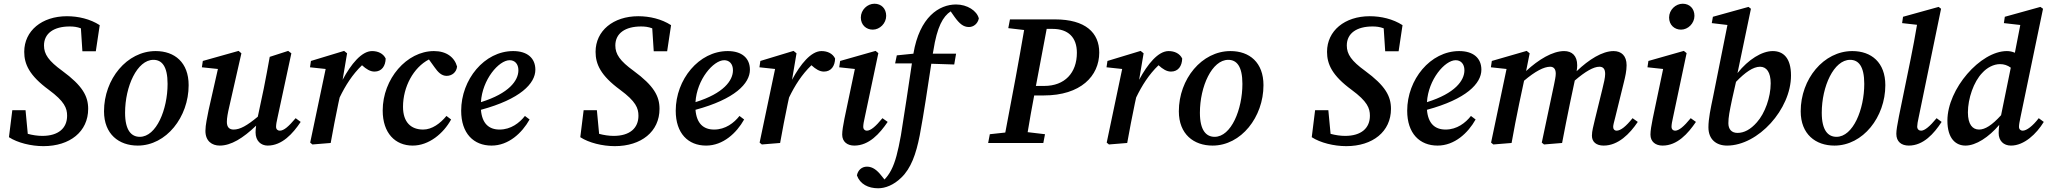

<svg xmlns="http://www.w3.org/2000/svg" viewBox="-20 -767 10984 1030"><path d="M28 -31C74 -1 147 17 213 17C355 17 453 -61 453 -183C453 -251 423 -307 314 -387C241 -440 216 -476 216 -523C216 -589 270 -625 354 -625C374 -625 393 -623 414 -615L422 -492H494L515 -632C464 -665 400 -680 339 -680C205 -680 110 -602 110 -489C110 -423 137 -362 242 -285C326 -223 340 -187 340 -146C340 -80 294 -38 207 -38C182 -38 155 -42 129 -49L117 -176H46Z M719 14C872 14 992 -139 992 -310C992 -432 917 -493 815 -493C661 -493 538 -343 538 -170C538 -47 618 14 719 14ZM730 -33C685 -33 651 -67 651 -162C651 -304 716 -446 803 -446C848 -446 879 -412 879 -317C879 -180 819 -33 730 -33Z M1416 14C1493 14 1551 -50 1593 -113L1566 -133C1528 -88 1503 -66 1481 -66C1470 -66 1461 -73 1461 -87C1461 -98 1464 -116 1469 -137L1543 -481L1526 -494L1427 -462C1417 -405 1406 -348 1395 -292L1363 -141C1305 -93 1268 -72 1233 -72C1211 -72 1197 -84 1197 -113C1197 -134 1202 -161 1210 -195L1275 -481L1260 -494L1068 -440L1063 -406L1149 -397L1099 -176C1092 -139 1082 -97 1082 -65C1082 -10 1117 14 1159 14C1219 14 1283 -25 1354 -93C1352 -79 1351 -68 1351 -57C1351 -11 1380 14 1416 14Z M1644 -2 1656 8 1754 0C1767 -72 1780 -141 1795 -212L1802 -244C1833 -308 1870 -367 1922 -417C1945 -396 1966 -383 1989 -383C2028 -383 2048 -413 2049 -453C2036 -480 2008 -493 1976 -493C1920 -493 1863 -423 1818 -339L1842 -481L1826 -494L1648 -440L1643 -406L1727 -397Z M2194 14C2281 14 2359 -51 2400 -126L2375 -145C2342 -105 2298 -72 2250 -72C2185 -72 2142 -111 2142 -194C2142 -301 2198 -405 2281 -448L2312 -405C2329 -381 2348 -360 2376 -360C2404 -360 2429 -379 2432 -410C2418 -460 2375 -493 2308 -493C2162 -493 2033 -344 2033 -174C2033 -53 2100 14 2194 14Z M2714 -444C2741 -444 2761 -425 2761 -390C2761 -335 2711 -266 2560 -219C2567 -340 2656 -444 2714 -444ZM2617 14C2708 14 2780 -53 2821 -126L2796 -145C2767 -108 2721 -72 2660 -72C2603 -72 2566 -104 2560 -178C2771 -235 2852 -319 2852 -393C2852 -455 2809 -493 2733 -493C2578 -493 2454 -340 2454 -173C2454 -51 2521 14 2617 14Z M3093 -31C3139 -1 3212 17 3278 17C3420 17 3518 -61 3518 -183C3518 -251 3488 -307 3379 -387C3306 -440 3281 -476 3281 -523C3281 -589 3335 -625 3419 -625C3439 -625 3458 -623 3479 -615L3487 -492H3559L3580 -632C3529 -665 3465 -680 3404 -680C3270 -680 3175 -602 3175 -489C3175 -423 3202 -362 3307 -285C3391 -223 3405 -187 3405 -146C3405 -80 3359 -38 3272 -38C3247 -38 3220 -42 3194 -49L3182 -176H3111Z M3865 -444C3892 -444 3912 -425 3912 -390C3912 -335 3862 -266 3711 -219C3718 -340 3807 -444 3865 -444ZM3768 14C3859 14 3931 -53 3972 -126L3947 -145C3918 -108 3872 -72 3811 -72C3754 -72 3717 -104 3711 -178C3922 -235 4003 -319 4003 -393C4003 -455 3960 -493 3884 -493C3729 -493 3605 -340 3605 -173C3605 -51 3672 14 3768 14Z M4055 -2 4067 8 4165 0C4178 -72 4191 -141 4206 -212L4213 -244C4244 -308 4281 -367 4333 -417C4356 -396 4377 -383 4400 -383C4439 -383 4459 -413 4460 -453C4447 -480 4419 -493 4387 -493C4331 -493 4274 -423 4229 -339L4253 -481L4237 -494L4059 -440L4054 -406L4138 -397Z M4498 -45C4498 -6 4526 14 4563 14C4642 14 4699 -50 4742 -113L4714 -133C4677 -88 4651 -66 4630 -66C4620 -66 4611 -73 4611 -87C4611 -98 4614 -116 4619 -137L4692 -482L4677 -494L4487 -440L4482 -406L4566 -397L4510 -130C4503 -95 4498 -65 4498 -45ZM4662 -608C4700 -608 4734 -642 4734 -682C4734 -721 4708 -747 4671 -747C4633 -747 4598 -714 4598 -673C4598 -633 4627 -608 4662 -608Z M5109 -743C5018 -743 4913 -676 4880 -479L4791 -470L4782 -427H4872C4852 -294 4834 -170 4813 -41C4797 47 4783 103 4761 145C4750 167 4737 183 4725 196L4708 175C4686 147 4662 127 4631 127C4602 127 4582 147 4577 174C4594 221 4638 243 4691 243C4729 243 4774 226 4815 186C4867 136 4894 61 4914 -41C4937 -163 4956 -295 4976 -425L5099 -421L5109 -479H4984C4985 -484 4986 -490 4987 -495C5007 -624 5039 -679 5080 -706L5101 -676C5127 -640 5148 -622 5178 -622C5202 -622 5225 -639 5231 -668C5221 -709 5169 -743 5109 -743Z M5389 -616 5474 -606C5459 -522 5445 -437 5429 -353L5373 -56L5290 -47L5281 0H5577L5586 -47L5493 -58C5504 -123 5515 -189 5528 -255H5580C5777 -255 5877 -359 5877 -485C5877 -591 5804 -663 5639 -663H5398ZM5538 -310 5595 -612H5627C5710 -612 5757 -567 5757 -484C5757 -376 5692 -306 5582 -306H5537C5537 -307 5538 -309 5538 -310Z M5917 -2 5929 8 6027 0C6040 -72 6053 -141 6068 -212L6075 -244C6106 -308 6143 -367 6195 -417C6218 -396 6239 -383 6262 -383C6301 -383 6321 -413 6322 -453C6309 -480 6281 -493 6249 -493C6193 -493 6136 -423 6091 -339L6115 -481L6099 -494L5921 -440L5916 -406L6000 -397Z M6485 14C6638 14 6758 -139 6758 -310C6758 -432 6683 -493 6581 -493C6427 -493 6304 -343 6304 -170C6304 -47 6384 14 6485 14ZM6496 -33C6451 -33 6417 -67 6417 -162C6417 -304 6482 -446 6569 -446C6614 -446 6645 -412 6645 -317C6645 -180 6585 -33 6496 -33Z M7017 -31C7063 -1 7136 17 7202 17C7344 17 7442 -61 7442 -183C7442 -251 7412 -307 7303 -387C7230 -440 7205 -476 7205 -523C7205 -589 7259 -625 7343 -625C7363 -625 7382 -623 7403 -615L7411 -492H7483L7504 -632C7453 -665 7389 -680 7328 -680C7194 -680 7099 -602 7099 -489C7099 -423 7126 -362 7231 -285C7315 -223 7329 -187 7329 -146C7329 -80 7283 -38 7196 -38C7171 -38 7144 -42 7118 -49L7106 -176H7035Z M7789 -444C7816 -444 7836 -425 7836 -390C7836 -335 7786 -266 7635 -219C7642 -340 7731 -444 7789 -444ZM7692 14C7783 14 7855 -53 7896 -126L7871 -145C7842 -108 7796 -72 7735 -72C7678 -72 7641 -104 7635 -178C7846 -235 7927 -319 7927 -393C7927 -455 7884 -493 7808 -493C7653 -493 7529 -340 7529 -173C7529 -51 7596 14 7692 14Z M8089 0C8102 -72 8115 -141 8130 -212L8156 -334C8216 -385 8263 -409 8296 -409C8314 -409 8326 -398 8326 -372C8326 -356 8321 -335 8317 -314L8251 -2L8263 8L8360 0C8374 -72 8387 -141 8402 -212L8428 -335C8485 -384 8529 -409 8560 -409C8580 -409 8591 -398 8591 -370C8591 -351 8584 -321 8576 -289L8536 -126C8528 -90 8520 -65 8520 -39C8520 -6 8543 14 8583 14C8661 14 8723 -49 8766 -113L8738 -133C8702 -88 8674 -66 8652 -66C8642 -66 8634 -73 8634 -86C8634 -96 8639 -114 8645 -137L8691 -324C8699 -356 8706 -387 8706 -417C8706 -468 8678 -493 8636 -493C8576 -493 8504 -448 8438 -385C8440 -396 8441 -407 8441 -417C8441 -468 8413 -493 8371 -493C8309 -493 8234 -448 8167 -386L8186 -481L8170 -494L7983 -440L7978 -406L8062 -397L7979 -2L7991 8Z M8834 -45C8834 -6 8862 14 8899 14C8978 14 9035 -50 9078 -113L9050 -133C9013 -88 8987 -66 8966 -66C8956 -66 8947 -73 8947 -87C8947 -98 8950 -116 8955 -137L9028 -482L9013 -494L8823 -440L8818 -406L8902 -397L8846 -130C8839 -95 8834 -65 8834 -45ZM8998 -608C9036 -608 9070 -642 9070 -682C9070 -721 9044 -747 9007 -747C8969 -747 8934 -714 8934 -673C8934 -633 8963 -608 8998 -608Z M9252 -106C9252 -138 9258 -168 9272 -235L9293 -328C9342 -379 9385 -409 9422 -409C9457 -409 9479 -379 9479 -320C9479 -245 9448 -159 9405 -111C9371 -72 9336 -54 9301 -54C9269 -54 9252 -74 9252 -106ZM9245 14C9412 14 9588 -181 9588 -362C9588 -457 9546 -493 9490 -493C9432 -493 9359 -448 9301 -375L9373 -720L9360 -730L9169 -677L9163 -643L9247 -633L9170 -248C9157 -186 9145 -130 9145 -84C9145 -19 9187 14 9245 14Z M9821 14C9974 14 10094 -139 10094 -310C10094 -432 10019 -493 9917 -493C9763 -493 9640 -343 9640 -170C9640 -47 9720 14 9821 14ZM9832 -33C9787 -33 9753 -67 9753 -162C9753 -304 9818 -446 9905 -446C9950 -446 9981 -412 9981 -317C9981 -180 9921 -33 9832 -33Z M10220 14C10298 14 10355 -50 10396 -113L10369 -133C10333 -89 10305 -66 10286 -66C10275 -66 10265 -73 10265 -88C10265 -98 10268 -116 10273 -138L10393 -720L10380 -730L10189 -677L10184 -643L10264 -634C10254 -572 10242 -512 10230 -451L10167 -143C10158 -96 10153 -69 10153 -49C10153 -7 10180 14 10220 14Z M10537 -164C10537 -238 10568 -329 10614 -376C10639 -404 10675 -423 10709 -423C10731 -423 10749 -417 10767 -404L10715 -149C10666 -95 10629 -72 10597 -72C10562 -72 10537 -99 10537 -164ZM10819 -138 10940 -720 10926 -730 10735 -677 10730 -643 10818 -633 10789 -484C10775 -490 10761 -493 10746 -493C10604 -493 10427 -290 10427 -120C10427 -22 10473 14 10524 14C10580 14 10649 -31 10705 -97C10703 -79 10702 -65 10702 -53C10702 -12 10728 14 10768 14C10839 14 10905 -49 10944 -113L10917 -133C10885 -91 10852 -66 10831 -66C10820 -66 10811 -73 10811 -87C10811 -98 10814 -114 10819 -138Z"/></svg>

Font: Source Serif Pro Semibold
Style: Italic
Weight: 600
Italic angle: -12°
Designer: Frank Grießhammer
Foundry: Adobe Systems Incorporated
Version: Version 3.001;hotconv 1.0.111;makeotfexe 2.5.65597